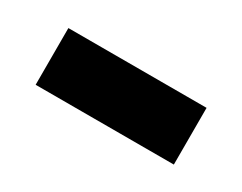

<svg xmlns="http://www.w3.org/2000/svg" viewBox="-32 -486 381 302"><g transform="rotate(30 158.5 -334.5)"><path d="M33 -283H284V-386H33Z"/></g></svg>

Font: Noto Sans Malayalam UI SemiCondensed SemiBold
Style: Regular
Weight: 600
Width: 4
Designer: Jelle Bosma - Monotype Design Team
Foundry: Monotype Imaging Inc.
Version: Version 2.104